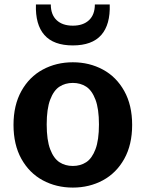

<svg xmlns="http://www.w3.org/2000/svg" viewBox="-20 -838 660 870"><path d="M41.2 -272.1Q41.2 -361.4 76.9 -425.5Q112.6 -489.7 173.8 -522.7Q235.1 -555.8 310 -555.8Q384.9 -555.8 446.2 -522.7Q507.4 -489.7 543.1 -425.5Q578.8 -361.4 578.8 -272.1Q578.8 -182.3 543.1 -118.2Q507.4 -54.1 446.2 -21Q384.9 12 310 12Q235.1 12 173.8 -21Q112.6 -54.1 76.9 -118.2Q41.2 -182.3 41.2 -272.1ZM428.4 -274.2Q428.4 -344.6 412.6 -386.4Q396.8 -428.2 370.6 -445.3Q344.4 -462.3 310 -462.3Q275.6 -462.3 249.4 -445.3Q223.2 -428.2 207.4 -386.4Q191.6 -344.6 191.6 -274.2Q191.6 -203.3 207.4 -161.7Q223.2 -120.1 249.4 -103Q275.6 -86 310 -86Q344.4 -86 370.6 -103Q396.8 -120.1 412.6 -161.7Q428.4 -203.3 428.4 -274.2ZM142.8 -817.7H210.2Q210.2 -771.5 236.7 -746.6Q263.1 -721.7 310 -721.7Q356.9 -721.7 383.3 -746.6Q409.8 -771.5 409.8 -817.7H477.2Q480.3 -726.5 438.8 -679.4Q397.2 -632.2 310 -632.2Q222.8 -632.2 181.2 -679.4Q139.7 -726.5 142.8 -817.7Z"/></svg>

Font: Monaspace Xenon Var
Style: Regular
Weight: 400
Designer: Riley Cran and the Lettermatic Team
Version: Version 1.000 (Monaspace Xenon Var)